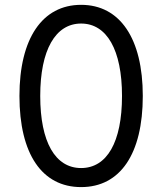

<svg xmlns="http://www.w3.org/2000/svg" viewBox="-20 -757 665 787"><path d="M312.5 9.9C473 9.9 565.3 -126.1 565.3 -363.6C565.3 -599.4 471.6 -737.2 312.5 -737.2C153.4 -737.2 59.7 -599.4 59.7 -363.6C59.7 -126.1 152 9.9 312.5 9.9ZM312.5 -68.2C206.7 -68.2 144.9 -174.4 144.9 -363.6C144.9 -552.6 207.4 -660.5 312.5 -660.5C417.6 -660.5 480.1 -552.6 480.1 -363.6C480.1 -174.4 418.3 -68.2 312.5 -68.2Z"/></svg>

Font: Riot Sans 2.0
Style: Regular
Weight: 400
Designer: Rasmus Andersson
Foundry: rsms
Version: Version 3.006;hotconv 1.0.109;makeotfexe 2.5.65596